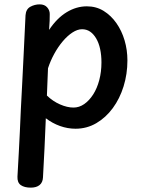

<svg xmlns="http://www.w3.org/2000/svg" viewBox="-20 -576 650 880"><path d="M121 284Q92 284 75.5 272.5Q59 261 60 234Q63 176 66 126Q69 76 71 27.5Q73 -21 75.5 -73.5Q78 -126 81.5 -188.5Q85 -251 88.5 -329Q92 -407 97 -506Q99 -534 119 -545Q139 -556 162 -556Q184 -556 196 -542.5Q208 -529 208 -512Q208 -496 207.5 -480.5Q207 -465 205 -439Q241 -493 285.5 -520Q330 -547 378 -547Q421 -547 455 -526Q489 -505 513.5 -470Q538 -435 551 -391Q564 -347 564 -299Q564 -237 546.5 -180.5Q529 -124 497 -80.5Q465 -37 421.5 -11.5Q378 14 326 14Q290 14 255 1.5Q220 -11 190 -34Q187 38 184 103.5Q181 169 177 237Q176 260 161.5 272Q147 284 121 284ZM317 -83Q343 -83 366 -99Q389 -115 407 -143Q425 -171 435 -209Q445 -247 445 -290Q445 -323 439 -351Q433 -379 421 -399.5Q409 -420 393 -431Q377 -442 356 -442Q335 -442 312 -427Q289 -412 267.5 -386.5Q246 -361 228.5 -329Q211 -297 200 -263Q199 -230 197.5 -201Q196 -172 195 -138Q222 -112 255 -97.5Q288 -83 317 -83Z"/></svg>

Font: Playpen Sans Medium
Style: Regular
Weight: 500
Designer: Laura Meseguer, Veronika Burian, José Scaglione
Foundry: TypeTogether
Version: Version 1.001